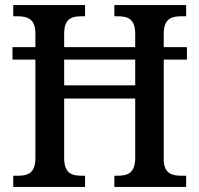

<svg xmlns="http://www.w3.org/2000/svg" viewBox="-20 -734 783 754"><path d="M32 0H314V-44H298C260 -44 232 -56 232 -113V-347H511V-114C511 -56 483 -44 444 -44H429V0H711V-44H690C653 -44 623 -55 623 -109V-500H714V-549H623V-601C623 -659 652 -670 690 -670H711V-714H429V-670H444C483 -670 511 -659 511 -601V-549H232V-602C232 -659 260 -670 298 -670H314V-714H32V-670H50C88 -670 119 -659 119 -604V-549H29V-500H119V-113C119 -56 91 -44 53 -44H32ZM232 -399V-500H511V-399Z"/></svg>

Font: Noto Serif Devanagari SemiCondensed Medium
Style: Regular
Weight: 500
Width: 4
Designer: Universal Thirst, Indian Type Foundry and the Monotype Design Team
Foundry: Monotype Imaging Inc.
Version: Version 2.004